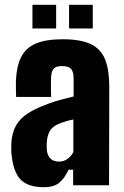

<svg xmlns="http://www.w3.org/2000/svg" viewBox="-20 -774 516 802"><path d="M163.5 8Q97 8 65.8 -24.2Q34.5 -56.5 27.5 -136Q27 -145 27 -158Q27 -171 27.5 -180Q31 -221 47 -249.8Q63 -278.5 95.8 -300Q128.5 -321.5 182.5 -341Q209.5 -351 234.8 -357.8Q260 -364.5 287.5 -371V-448Q287.5 -472 277.8 -485Q268 -498 238.5 -498Q214 -498 204.5 -487.5Q195 -477 193.5 -453Q193 -446 192.8 -429.2Q192.5 -412.5 192.8 -395.2Q193 -378 193.5 -369H47.5Q47 -374.5 46.5 -397Q46 -419.5 46.5 -436Q49 -496.5 68 -535Q87 -573.5 129 -591.8Q171 -610 242.5 -610Q317 -610 359.2 -589.8Q401.5 -569.5 419 -525.8Q436.5 -482 436.5 -412L435.5 0H285.5V-65H266.5Q248.5 -27 226 -9.5Q203.5 8 163.5 8ZM226.5 -99Q246 -99 261.5 -110Q277 -121 286.5 -139V-275Q268.5 -271.5 251.8 -266.2Q235 -261 221.5 -255Q195.5 -243 186.2 -223.5Q177 -204 175.5 -180Q175 -170.5 175 -163Q175 -155.5 175.5 -148Q178 -124 190.8 -111.5Q203.5 -99 226.5 -99ZM268.5 -655V-754H367.5V-655ZM115.5 -655V-754H214.5V-655Z"/></svg>

Font: Big Shoulders Display Thin Black
Style: Regular
Weight: 900
Version: Version 2.002